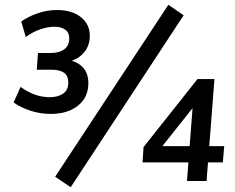

<svg xmlns="http://www.w3.org/2000/svg" viewBox="-20 -758 983 804"><path d="M193 -281Q148 -281 107 -294.5Q66 -308 37 -329L66 -394Q97 -372 127 -361.5Q157 -351 188 -351Q223 -351 244.5 -366Q266 -381 266 -412Q266 -441 248 -453.5Q230 -466 196 -466H134L139 -536H190Q228 -536 249 -551.5Q270 -567 270 -597Q270 -622 253 -634Q236 -646 208 -646Q180 -646 148 -635Q116 -624 88 -603L69 -668Q97 -688 136.5 -702Q176 -716 218 -716Q282 -716 319 -686Q356 -656 356 -609Q356 -567 332.5 -539Q309 -511 272 -501V-506Q309 -497 329.5 -473Q350 -449 350 -410Q350 -350 306.5 -315.5Q263 -281 193 -281ZM276 26 211 -18 685 -738 749 -694ZM763 0 788 -328 806 -330 640 -121V-146H919L913 -78H577L581 -142L807 -427H878L845 0Z"/></svg>

Font: Muli SemiBold
Style: Italic
Weight: 600
Italic angle: -4.541°
Designer: Vernon Adams
Foundry: Vernon Adams
Version: Version 2.100; ttfautohint (v1.8.1.43-b0c9)